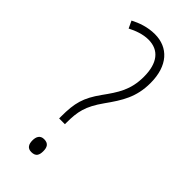

<svg xmlns="http://www.w3.org/2000/svg" viewBox="-230 -839 799 799"><g transform="rotate(45 169.5 -439.5)"><path d="M161 -795C118 -795 81 -781 52 -766L67 -734C94 -748 126 -760 158 -760C220 -760 254 -717 254 -637C254 -559 224 -516 183 -459C138 -396 127 -356 127 -277V-265H161V-274C161 -339 169 -377 215 -442C260 -505 292 -555 292 -638C292 -740 239 -795 161 -795ZM144 -84C170 -84 177 -99 177 -122C177 -144 170 -160 144 -160C121 -160 113 -143 113 -122C113 -100 121 -84 144 -84Z"/></g></svg>

Font: Noto Sans Kannada UI ExtraCondensed ExtraLight
Style: Regular
Weight: 200
Width: 2
Designer: Jelle Bosma - Monotype Design Team
Foundry: Monotype Imaging Inc.
Version: Version 2.005